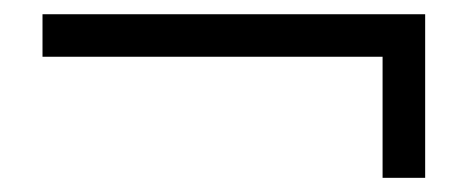

<svg xmlns="http://www.w3.org/2000/svg" viewBox="-20 -440 660 271"><path d="M520 -189V-359.9H40V-419.9H580.1V-189Z"/></svg>

Font: Charis SIL Am
Style: Italic
Weight: 400
Italic angle: -11°
Foundry: SIL International
Version: Version 5.000